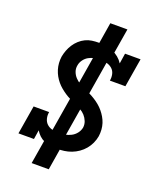

<svg xmlns="http://www.w3.org/2000/svg" viewBox="-168 -938 937 1140"><g transform="rotate(20 300.0 -368.0)"><path d="M284 -29Q284 -29 284 -29Q284 -29 284 -29Q263 -29 242 -32Q221 -35 203 -43Q185 -51 170.5 -64.5Q156 -78 146 -95L137 -37H39L69 -218H167Q163 -197 168 -177Q173 -157 187 -144Q201 -131 221 -126Q241 -121 262 -121Q282 -121 301.5 -124.5Q321 -128 339.5 -137.5Q358 -147 371 -163.5Q384 -180 388 -200Q391 -221 383.5 -240Q376 -259 363 -273.5Q350 -288 332.5 -297.5Q315 -307 297 -315.5Q279 -324 261 -332.5Q243 -341 226.5 -352Q210 -363 195 -375.5Q180 -388 167.5 -403Q155 -418 145.5 -435Q136 -452 130 -471.5Q124 -491 122.5 -511.5Q121 -532 124 -553Q128 -574 135.5 -594Q143 -614 155 -632.5Q167 -651 183.5 -666Q200 -681 219.5 -690.5Q239 -700 260 -703Q281 -706 301 -706Q325 -706 349 -702.5Q373 -699 394 -690Q415 -681 432.5 -666.5Q450 -652 462 -633L472 -698H570L540 -517H442Q446 -538 441.5 -558Q437 -578 422.5 -591Q408 -604 388 -609Q368 -614 347 -614Q329 -614 310 -610.5Q291 -607 274 -597.5Q257 -588 245 -571.5Q233 -555 230 -536Q226 -515 233 -496Q240 -477 253.5 -462.5Q267 -448 284 -438Q301 -428 319 -420Q337 -412 355 -403Q373 -394 389.5 -383.5Q406 -373 421 -360.5Q436 -348 448.5 -333Q461 -318 471 -301Q481 -284 487 -265.5Q493 -247 494.5 -226Q496 -205 493 -184Q489 -161 479 -139Q469 -117 453.5 -98.5Q438 -80 418 -66Q398 -52 375.5 -43.5Q353 -35 330 -32Q307 -29 284 -29ZM173 102 205 -90 216 -89 309 -652H352L299 -660L328 -838H436L404 -645L393 -646L300 -83H257L310 -75L281 102Z"/></g></svg>

Font: Iosevka Slab Semibold Extended
Style: Italic
Weight: 600
Width: 7
Italic angle: -9°
Monospace: yes
Designer: Belleve Invis
Foundry: Belleve Invis
Version: Version 11.1.0; ttfautohint (v1.8.3)